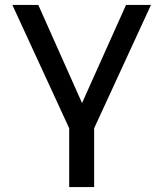

<svg xmlns="http://www.w3.org/2000/svg" viewBox="-20 -757 661 777"><path d="M260 -238 30 -737H135L312 -340L490 -737H591L361 -238V0H260Z"/></svg>

Font: Exo Medium
Style: Regular
Weight: 500
Designer: Natanael Gama
Foundry: Natanael Gama
Version: Version 1.500; ttfautohint (v1.6)